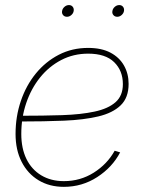

<svg xmlns="http://www.w3.org/2000/svg" viewBox="-20 -725 557 753"><path d="M230.5 7.8Q173.8 7.8 131.1 -18.1Q88.4 -43.9 64.7 -90.6Q41 -137.2 41 -199.7Q41 -268.1 61.8 -329.1Q82.5 -390.1 120.6 -436.8Q158.7 -483.4 210.7 -510.3Q262.7 -537.1 325.7 -537.1Q377.9 -537.1 413.1 -518.6Q448.2 -500 466.3 -468Q484.4 -436 484.4 -396Q484.4 -341.8 453.1 -311.8Q421.9 -281.7 365.2 -268.3Q308.6 -254.9 230.5 -251.7Q152.3 -248.5 58.1 -248.5V-271Q149.4 -271 223.6 -273.4Q297.9 -275.9 351.1 -287.4Q404.3 -298.8 433.1 -324.2Q461.9 -349.6 461.9 -395Q461.9 -447.8 427.7 -481.2Q393.6 -514.6 325.7 -514.6Q268.1 -514.6 220 -489.5Q171.9 -464.4 137 -420.9Q102.1 -377.4 82.8 -320.6Q63.5 -263.7 63.5 -199.7Q63.5 -143.1 83.7 -101.6Q104 -60.1 141.8 -37.4Q179.7 -14.6 230.5 -14.6Q294.9 -14.6 347.7 -47.9Q400.4 -81.1 429.7 -133.8L451.2 -127.4Q420.4 -68.8 361.3 -30.5Q302.2 7.8 230.5 7.8ZM439.9 -659.2Q430.2 -659.2 424.6 -666Q418.9 -672.9 420.9 -682.1Q422.4 -691.4 430.2 -698.2Q438 -705.1 447.8 -705.1Q457 -705.1 462.4 -698.5Q467.8 -691.9 466.3 -682.1Q464.8 -672.9 457 -666Q449.2 -659.2 439.9 -659.2ZM242.7 -659.2Q232.9 -659.2 227.3 -666Q221.7 -672.9 223.6 -682.1Q225.1 -691.4 232.9 -698.2Q240.7 -705.1 250.5 -705.1Q259.8 -705.1 265.1 -698.5Q270.5 -691.9 269 -682.1Q267.6 -672.9 259.8 -666Q252 -659.2 242.7 -659.2Z"/></svg>

Font: Inter 24pt Thin
Style: Italic
Weight: 250
Italic angle: -9.3988°
Version: Version 4.001;git-66647c0bb